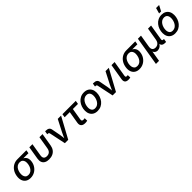

<svg xmlns="http://www.w3.org/2000/svg" viewBox="450 -2622 4689 4689"><g transform="rotate(-45 2794.0 -277.5)"><path d="M252.4 11.2Q175.8 11.2 124.5 -23.7Q73.2 -58.6 52.2 -121.3Q31.2 -184.1 44.9 -267.6Q58.6 -350.6 100.3 -412.4Q142.1 -474.1 204.8 -508.3Q267.6 -542.5 344.2 -542.5H654.3L640.1 -455.6H406.2L329.6 -451.7Q280.8 -451.7 244.4 -427.2Q208 -402.8 185.3 -361.3Q162.6 -319.8 153.3 -267.6Q145 -216.3 153.6 -173.3Q162.1 -130.4 190.2 -104.7Q218.3 -79.1 267.1 -79.1Q316.4 -79.1 353 -104.5Q389.6 -129.9 412.8 -172.9Q436 -215.8 444.3 -267.6Q453.6 -320.8 444.3 -362.3Q435.1 -403.8 406.7 -427.7Q378.4 -451.7 329.6 -451.7L334.5 -480.5Q390.1 -480.5 434.6 -466.6Q479 -452.6 508.1 -424.1Q537.1 -395.5 548.6 -352.5Q560.1 -309.6 550.3 -251Q538.1 -175.8 496.6 -116.5Q455.1 -57.1 392.3 -22.9Q329.6 11.2 252.4 11.2Z M893.6 9.3Q822.8 9.3 775.9 -16.1Q729 -41.5 709.7 -89.6Q690.4 -137.7 701.7 -207L757.3 -542.5H864.3L810.1 -212.9Q802.7 -169.9 812.3 -141.4Q821.8 -112.8 846.4 -98.6Q871.1 -84.5 909.2 -84.5Q948.2 -84.5 977.5 -98.6Q1006.8 -112.8 1025.6 -141.4Q1044.4 -169.9 1051.3 -212.9L1106 -542.5H1212.9L1157.2 -207Q1146 -138.7 1111.1 -90.1Q1076.2 -41.5 1021 -16.1Q965.8 9.3 893.6 9.3Z M1441.9 0 1353 -423.3Q1349.1 -441.9 1338.9 -449.7Q1328.6 -457.5 1308.1 -457.5H1291.5L1305.7 -545.9H1324.7Q1384.3 -545.9 1416.7 -523.7Q1449.2 -501.5 1457.5 -454.1L1499 -235.4Q1508.3 -185.1 1512.9 -134.8Q1517.6 -84.5 1522.5 -35.6H1491.7Q1513.7 -85 1534.2 -135.3Q1554.7 -185.5 1580.6 -235.4L1738.8 -542.5H1853L1558.1 0Z M2141.6 6.3Q2067.9 6.3 2033.4 -30.8Q1999 -67.9 2010.3 -137.2L2063 -451.7H1885.7L1900.4 -542.5H2360.8L2346.2 -451.7H2169.9L2119.1 -146.5Q2114.3 -114.7 2124.8 -99.4Q2135.3 -84 2167.5 -84Q2176.8 -84 2190.4 -85.7Q2204.1 -87.4 2214.4 -89.4L2216.8 -3.4Q2199.7 1.5 2180.4 3.9Q2161.1 6.3 2141.6 6.3Z M2566.4 11.2Q2498 11.2 2449.5 -16.4Q2400.9 -43.9 2374.8 -94.5Q2348.6 -145 2348.6 -212.4Q2348.6 -277.3 2369.1 -337.9Q2389.6 -398.4 2428.5 -446.3Q2467.3 -494.1 2522.5 -522Q2577.6 -549.8 2647 -549.8Q2715.3 -549.8 2764.2 -522.2Q2813 -494.6 2839.1 -444.1Q2865.2 -393.6 2865.2 -325.7Q2865.2 -259.8 2844.7 -199.5Q2824.2 -139.2 2785.2 -91.6Q2746.1 -43.9 2690.9 -16.4Q2635.7 11.2 2566.4 11.2ZM2569.8 -79.1Q2616.7 -79.1 2651.9 -101.8Q2687 -124.5 2710.7 -161.1Q2734.4 -197.8 2746.1 -241.2Q2757.8 -284.7 2757.8 -325.7Q2757.8 -364.7 2745.6 -394.8Q2733.4 -424.8 2708.3 -442.1Q2683.1 -459.5 2643.6 -459.5Q2597.2 -459.5 2562 -436.8Q2526.9 -414.1 2503.2 -377.4Q2479.5 -340.8 2467.5 -297.4Q2455.6 -253.9 2455.6 -211.9Q2455.6 -154.3 2483.2 -116.7Q2510.7 -79.1 2569.8 -79.1Z M3091.3 0 3002.4 -423.3Q2998.5 -441.9 2988.3 -449.7Q2978 -457.5 2957.5 -457.5H2940.9L2955.1 -545.9H2974.1Q3033.7 -545.9 3066.2 -523.7Q3098.6 -501.5 3106.9 -454.1L3148.4 -235.4Q3157.7 -185.1 3162.4 -134.8Q3167 -84.5 3171.9 -35.6H3141.1Q3163.1 -85 3183.6 -135.3Q3204.1 -185.5 3230 -235.4L3388.2 -542.5H3502.4L3207.5 0Z M3641.1 3.4Q3571.3 3.4 3543.5 -29.8Q3515.6 -63 3525.9 -127.4L3594.7 -542.5H3702.1L3636.7 -147.5Q3630.9 -114.7 3637.7 -100.8Q3644.5 -86.9 3670.9 -86.9Q3683.1 -86.9 3690.4 -87.6Q3697.8 -88.4 3703.1 -90.3L3706.5 -4.9Q3695.8 -2.4 3678.5 0.5Q3661.1 3.4 3641.1 3.4Z M4013.7 11.2Q3937 11.2 3885.7 -23.7Q3834.5 -58.6 3813.5 -121.3Q3792.5 -184.1 3806.2 -267.6Q3819.8 -350.6 3861.6 -412.4Q3903.3 -474.1 3966.1 -508.3Q4028.8 -542.5 4105.5 -542.5H4415.5L4401.4 -455.6H4167.5L4090.8 -451.7Q4042 -451.7 4005.6 -427.2Q3969.2 -402.8 3946.5 -361.3Q3923.8 -319.8 3914.6 -267.6Q3906.2 -216.3 3914.8 -173.3Q3923.3 -130.4 3951.4 -104.7Q3979.5 -79.1 4028.3 -79.1Q4077.6 -79.1 4114.3 -104.5Q4150.9 -129.9 4174.1 -172.9Q4197.3 -215.8 4205.6 -267.6Q4214.8 -320.8 4205.6 -362.3Q4196.3 -403.8 4168 -427.7Q4139.6 -451.7 4090.8 -451.7L4095.7 -480.5Q4151.4 -480.5 4195.8 -466.6Q4240.2 -452.6 4269.3 -424.1Q4298.3 -395.5 4309.8 -352.5Q4321.3 -309.6 4311.5 -251Q4299.3 -175.8 4257.8 -116.5Q4216.3 -57.1 4153.6 -22.9Q4090.8 11.2 4013.7 11.2Z M4383.3 204.1 4506.8 -542.5H4613.8L4560.1 -217.8Q4552.2 -170.4 4563.7 -140.6Q4575.2 -110.8 4600.8 -96.9Q4626.5 -83 4660.2 -83Q4695.8 -83 4725.1 -97.4Q4754.4 -111.8 4774.4 -141.6Q4794.4 -171.4 4802.2 -217.8L4856 -542.5H4962.4L4895 -133.8Q4891.1 -108.9 4900.4 -98.6Q4909.7 -88.4 4936.5 -88.4H4953.1L4938.5 0H4906.2Q4838.4 0 4809.3 -32.7Q4780.3 -65.4 4791 -127.9L4799.3 -177.2H4820.3Q4811.5 -123 4791.5 -87.6Q4771.5 -52.2 4745.8 -32.5Q4720.2 -12.7 4694.1 -4.4Q4668 3.9 4646.5 3.9Q4625 3.9 4601.3 -4.4Q4577.6 -12.7 4558.8 -32.7Q4540 -52.7 4531.7 -87.9Q4523.4 -123 4532.2 -177.2H4553.7L4490.2 204.1Z M5247.1 11.2Q5178.7 11.2 5130.1 -16.4Q5081.5 -43.9 5055.4 -94.5Q5029.3 -145 5029.3 -212.4Q5029.3 -277.3 5049.8 -337.9Q5070.3 -398.4 5109.1 -446.3Q5147.9 -494.1 5203.1 -522Q5258.3 -549.8 5327.6 -549.8Q5396 -549.8 5444.8 -522.2Q5493.7 -494.6 5519.8 -444.1Q5545.9 -393.6 5545.9 -325.7Q5545.9 -259.8 5525.4 -199.5Q5504.9 -139.2 5465.8 -91.6Q5426.8 -43.9 5371.6 -16.4Q5316.4 11.2 5247.1 11.2ZM5250.5 -79.1Q5297.4 -79.1 5332.5 -101.8Q5367.7 -124.5 5391.4 -161.1Q5415 -197.8 5426.8 -241.2Q5438.5 -284.7 5438.5 -325.7Q5438.5 -364.7 5426.3 -394.8Q5414.1 -424.8 5388.9 -442.1Q5363.8 -459.5 5324.2 -459.5Q5277.8 -459.5 5242.7 -436.8Q5207.5 -414.1 5183.8 -377.4Q5160.2 -340.8 5148.2 -297.4Q5136.2 -253.9 5136.2 -211.9Q5136.2 -154.3 5163.8 -116.7Q5191.4 -79.1 5250.5 -79.1ZM5309.6 -612.8 5350.6 -759.3H5456.1L5378.9 -612.8Z"/></g></svg>

Font: Inter 16pt Medium
Style: Italic
Weight: 500
Italic angle: -9.3988°
Version: Version 4.001;git-66647c0bb